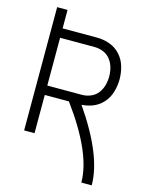

<svg xmlns="http://www.w3.org/2000/svg" viewBox="-136 -818 848 1106"><g transform="rotate(15 287.5 -265.0)"><path d="M460 205Q460 30 270 -228H126V0H64V-735H126V-625H332Q371 -625 408 -611.5Q445 -598 471 -569Q497 -540 508 -502.5Q519 -465 519 -426.5Q519 -388 508 -350.5Q497 -313 471 -284Q445 -255 408 -241Q377 -230 345 -228Q522 28 522 205ZM126 -284H332Q359 -284 384.5 -294.5Q410 -305 426.5 -326.5Q443 -348 450 -374Q457 -400 457 -426.5Q457 -453 450 -479Q443 -505 426.5 -526.5Q410 -548 384.5 -558.5Q359 -569 332 -569H126Z"/></g></svg>

Font: Jozsika Light
Style: Regular
Weight: 300
Monospace: yes
Designer: Belleve Invis
Foundry: Belleve Invis
Version: 2.1.0